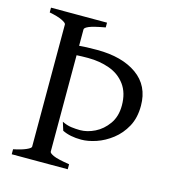

<svg xmlns="http://www.w3.org/2000/svg" viewBox="-95 -697 713 778"><g transform="rotate(15 261.5 -307.5)"><path d="M280 -130Q233 -130 201 -146L190 -181Q210 -171 229 -168.5Q248 -166 266 -166Q296 -166 327.5 -181.5Q359 -197 381.5 -228.5Q404 -260 404 -306Q404 -359 379 -393Q354 -427 312.5 -442Q271 -457 222 -457Q172 -457 119 -451L114 -487Q140 -492 170.5 -495Q201 -498 249 -498Q354 -498 416.5 -453.5Q479 -409 479 -325Q479 -274 459 -237.5Q439 -201 408 -177Q377 -153 343 -141.5Q309 -130 280 -130ZM24 0V-21Q58 -28 77 -36.5Q96 -45 96 -51V-564Q96 -570 78 -579Q60 -588 24 -595V-615H259V-595Q209 -586 191.5 -578.5Q174 -571 174 -564V-51Q174 -45 191 -37Q208 -29 259 -21V0Z"/></g></svg>

Font: ChillKai
Style: Regular
Weight: 400
Designer: ChillType
Foundry: 寒蝉字型
Version: Version 2.000